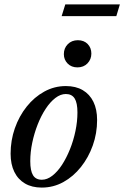

<svg xmlns="http://www.w3.org/2000/svg" viewBox="-20 -838 562 869"><path d="M278 -448.5Q323 -448.5 354.5 -430Q386 -411.5 402.8 -377.2Q419.5 -343 419.5 -295Q419.5 -234.5 400 -179.8Q380.5 -125 346.2 -82Q312 -39 266.8 -14Q221.5 11 169 11Q124.5 11 93 -7.5Q61.5 -26 44.8 -60.2Q28 -94.5 28 -142.5Q28 -202.5 47.2 -257.5Q66.5 -312.5 100.8 -355.5Q135 -398.5 180.5 -423.5Q226 -448.5 278 -448.5ZM169.5 -24.5Q193.5 -24.5 217 -42.8Q240.5 -61 260.8 -92.2Q281 -123.5 296.8 -162.8Q312.5 -202 321.5 -245Q330.5 -288 330.5 -329Q330.5 -372.5 317.8 -392.5Q305 -412.5 278 -412.5Q254 -412.5 230.5 -394.5Q207 -376.5 186.5 -345.2Q166 -314 150.5 -274.5Q135 -235 126 -192.2Q117 -149.5 117 -108.5Q117 -65 129.5 -44.8Q142 -24.5 169.5 -24.5ZM330.5 -533Q303 -533 286 -550.5Q269 -568 269 -593Q269 -620 286.8 -638Q304.5 -656 332.5 -656Q360 -656 376.8 -638.8Q393.5 -621.5 393.5 -595.5Q393.5 -569.5 376 -551.2Q358.5 -533 330.5 -533ZM259 -765 275.5 -818H522.5L506.5 -765Z"/></svg>

Font: Newsreader 24pt Medium
Style: Italic
Weight: 500
Italic angle: -17°
Designer: Hugues Gentile
Foundry: Production Type
Version: Version 1.003